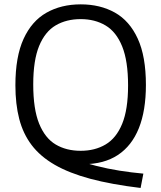

<svg xmlns="http://www.w3.org/2000/svg" viewBox="-20 -770 760 904"><path d="M642 115Q505 98.5 405.2 71.8Q305.5 45 237.5 5.8Q169.5 -33.5 129 -87Q88.5 -140.5 70.5 -210.2Q52.5 -280 52.5 -368.5Q52.5 -503 91 -587Q129.5 -671 198.8 -710.2Q268 -749.5 360 -749.5Q451.5 -749.5 520.8 -710.8Q590 -672 628.5 -588.2Q667 -504.5 667 -370Q667 -249.5 633.8 -166.5Q600.5 -83.5 535 -40.2Q469.5 3 372.5 3Q358 3 343 2Q328 1 312.5 -1L329 -23.5Q376.5 -3.5 431 10.5Q485.5 24.5 542.5 33.5Q599.5 42.5 655 47.5ZM360 -60Q427 -60 477.2 -89.8Q527.5 -119.5 555.2 -187Q583 -254.5 583 -367.5Q583 -483 555.2 -551.5Q527.5 -620 477.2 -650Q427 -680 360 -680Q292.5 -680 242.2 -650.5Q192 -621 164.2 -553.5Q136.5 -486 136.5 -372.5Q136.5 -256.5 164.2 -188Q192 -119.5 242 -89.8Q292 -60 360 -60Z"/></svg>

Font: Encode Sans SC Condensed Thin
Style: Regular
Weight: 400
Version: Version 3.002